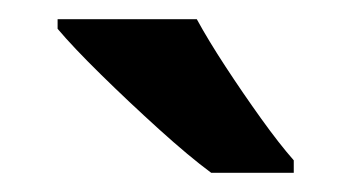

<svg xmlns="http://www.w3.org/2000/svg" viewBox="-20 -786 366 200"><path d="M185 -766Q197 -744 215 -716.5Q233 -689 252 -662.5Q271 -636 286 -619V-606H200Q177 -623 145.5 -651.5Q114 -680 85 -708.5Q56 -737 40 -756V-766Z"/></svg>

Font: Noto Sans Bengali SemiCondensed SemiBold
Style: Regular
Weight: 600
Width: 4
Designer: Joana Ranito - Universal Thirst; Jelle Bosma - Monotype Design Team
Foundry: Universal Thirst ehf.
Version: Version 3.000; ttfautohint (v1.8.4.7-5d5b)